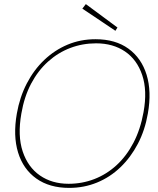

<svg xmlns="http://www.w3.org/2000/svg" viewBox="-20 -903 771 935"><path d="M317 12Q221 12 157 -33.5Q93 -79 68 -160.5Q43 -242 62 -350Q76 -430 110.5 -496.5Q145 -563 195.5 -611Q246 -659 309 -685.5Q372 -712 445 -712Q542 -712 605.5 -666Q669 -620 694 -538.5Q719 -457 700 -350Q686 -269 651.5 -203Q617 -137 566.5 -88.5Q516 -40 452.5 -14Q389 12 317 12ZM314 -8Q380 -8 439.5 -31Q499 -54 547.5 -98.5Q596 -143 630 -208Q664 -273 679 -357Q698 -462 672.5 -537.5Q647 -613 588.5 -652.5Q530 -692 448 -692Q382 -692 322.5 -669.5Q263 -647 214 -603Q165 -559 131.5 -495.5Q98 -432 84 -350Q65 -242 90.5 -165.5Q116 -89 174.5 -48.5Q233 -8 314 -8ZM542 -753 381 -861 398 -883 552 -769Z"/></svg>

Font: DM Sans 10pt Thin
Style: Italic
Weight: 250
Italic angle: -10°
Version: Version 4.004;gftools[0.9.30]